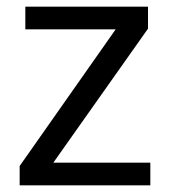

<svg xmlns="http://www.w3.org/2000/svg" viewBox="-20 -556 510 576"><path d="M431 0H39V-58L327 -468H56V-536H424V-470L140 -68H431Z"/></svg>

Font: binaryhoriontal115
Style: Book
Weight: 400
Designer: Jelle Bosma - Monotype Design Team
Foundry: Monotype Imaging Inc.
Version: Version 2.003